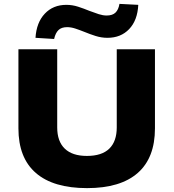

<svg xmlns="http://www.w3.org/2000/svg" viewBox="-20 -959 895 990"><path d="M429 11Q255 11 165 -67Q75 -145 75 -297V-705H275V-302Q275 -230 314 -192.5Q353 -155 428 -155Q505 -155 543.5 -192.5Q582 -230 582 -302V-705H779V-297Q779 -145 690 -67Q601 11 429 11ZM259 -758 163 -764Q168 -843 211 -888.5Q254 -934 322 -934Q353 -934 382.5 -924.5Q412 -915 441 -903Q467 -893 489 -886Q511 -879 530 -879Q560 -879 575.5 -894Q591 -909 596 -939L693 -934Q689 -854 646 -809Q603 -764 534 -764Q503 -764 473 -773.5Q443 -783 414 -795Q389 -805 367.5 -812Q346 -819 326 -819Q297 -819 281.5 -804Q266 -789 259 -758Z"/></svg>

Font: Nunito Sans 10pt SemiExpanded Black
Style: Regular
Weight: 900
Width: 6
Designer: Vernon Adams
Foundry: Vernon Adams
Version: Version 3.101;gftools[0.9.27]